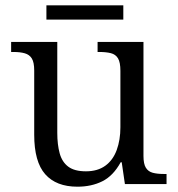

<svg xmlns="http://www.w3.org/2000/svg" viewBox="-20 -694 671 724"><path d="M272 10Q192 10 150.5 -37Q109 -84 109 -186V-428Q109 -459 100 -473.5Q91 -488 73.5 -493Q56 -498 31 -498H22V-536H196V-193Q196 -149 205 -116Q214 -83 237.5 -65.5Q261 -48 304 -48Q348 -48 377 -69Q406 -90 420 -128Q434 -166 434 -214V-427Q434 -459 425 -474Q416 -489 398 -493.5Q380 -498 355 -498H348V-536H521V-106Q521 -76 530 -61.5Q539 -47 556 -42.5Q573 -38 597 -38H608V0H451L439 -82H435Q407 -31 366 -10.5Q325 10 272 10ZM155 -620V-674H445V-620Z"/></svg>

Font: Noto Serif Hentaigana EL
Style: Regular
Weight: 400
Designer: Kazuhiro Yamada
Foundry: nipponia
Version: Version 1.000